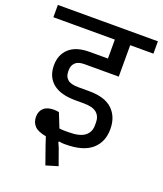

<svg xmlns="http://www.w3.org/2000/svg" viewBox="-168 -795 857 1010"><g transform="rotate(20 260.0 -290.0)"><path d="M170 13 157 -27Q111 -35 92 -55Q73 -75 73 -106Q73 -137 92.5 -155Q112 -173 149 -173Q164 -173 178 -170L210 -90Q225 -88 238.5 -88Q252 -88 263 -88Q324 -88 352 -109.5Q380 -131 380 -169V-185Q380 -220 357.5 -239Q335 -258 285 -258H239Q154 -258 111.5 -293.5Q69 -329 69 -393Q69 -452 107.5 -487.5Q146 -523 222 -523H324V-629H-20V-698H540V-629H410V-453H218Q183 -453 167 -437Q151 -421 151 -396V-387Q151 -359 169 -343.5Q187 -328 229 -328H290Q378 -328 420.5 -287.5Q463 -247 463 -178Q463 -105 414.5 -63.5Q366 -22 268 -22Q259 -22 251 -22.5Q243 -23 232 -25L229 -21L241 6L274 98L207 118Z"/></g></svg>

Font: IBM Plex Sans Devanagari Text
Style: Regular
Weight: 450
Designer: Mike Abbink, Paul van der Laan, Pieter van Rosmalen, Erin McLaughlin
Foundry: Bold Monday
Version: Version 1.1